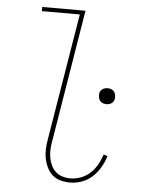

<svg xmlns="http://www.w3.org/2000/svg" viewBox="-53 -777 606 827"><g transform="rotate(5 250.0 -363.5)"><path d="M281 8Q260 8 239.5 2.5Q219 -3 204.5 -16Q190 -29 181 -47.5Q172 -66 168 -86Q164 -106 165 -127.5Q166 -149 170 -171L260 -717H96V-735H283L190 -168Q186 -149 185 -130.5Q184 -112 186.5 -94.5Q189 -77 196.5 -60.5Q204 -44 216 -32.5Q228 -21 245 -15.5Q262 -10 281 -10Q303 -10 326 -18.5Q349 -27 367 -44Q385 -61 396.5 -82Q408 -103 415 -125L432 -119Q424 -94 410.5 -70.5Q397 -47 377 -28.5Q357 -10 331.5 -1Q306 8 281 8ZM407 -342Q399 -342 391.5 -345Q384 -348 379.5 -354Q375 -360 373.5 -368.5Q372 -377 373 -385Q374 -391 377 -396Q380 -401 385 -404.5Q390 -408 396 -409.5Q402 -411 408 -411Q416 -411 423.5 -408Q431 -405 435.5 -399Q440 -393 441.5 -384.5Q443 -376 442 -368Q441 -362 438 -357Q435 -352 430 -348.5Q425 -345 419 -343.5Q413 -342 407 -342Z"/></g></svg>

Font: Iosevka Curly Thin
Style: Italic
Weight: 100
Italic angle: -9°
Monospace: yes
Designer: Belleve Invis
Foundry: Belleve Invis
Version: Version 22.1.2; ttfautohint (v1.8.4)